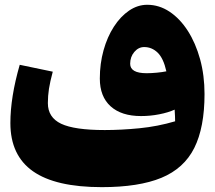

<svg xmlns="http://www.w3.org/2000/svg" viewBox="-20 -771 899 803"><path d="M712.4 -263.7Q712.4 -272 711.9 -285.4Q711.4 -298.8 710.4 -312.5Q683.6 -300.3 646.2 -293Q608.9 -285.6 569.8 -285.6Q487.8 -285.6 442.6 -326.4Q397.5 -367.2 397.5 -442.4Q397.5 -504.9 413.1 -560.8Q428.7 -616.7 456.3 -659.4Q483.9 -702.1 519.8 -726.6Q555.7 -751 595.7 -751Q645.5 -751 689 -722.2Q732.4 -693.4 765.4 -642.1Q798.3 -590.8 816.9 -523.2Q835.4 -455.6 835.4 -377.9Q835.4 -237.8 792.5 -152.1Q749.5 -66.4 655 -27.3Q560.5 11.7 405.8 11.7Q212.4 11.7 117.9 -54.7Q23.4 -121.1 23.4 -256.3Q23.4 -364.3 62.5 -500L200.7 -471.2Q189.5 -429.7 184.8 -399.9Q180.2 -370.1 180.2 -339.8Q180.2 -279.8 235.8 -253.4Q291.5 -227.1 418 -227.1Q486.8 -227.1 563.2 -234.6Q639.6 -242.2 712.4 -263.7ZM675.8 -472.7Q663.6 -527.3 639.4 -550.8Q615.2 -574.2 583 -574.2Q559.1 -574.2 541.7 -553.7Q524.4 -533.2 524.4 -504.4Q524.4 -464.8 593.3 -464.8Q612.8 -464.8 635.7 -467Q658.7 -469.2 675.8 -472.7Z"/></svg>

Font: Pinar-DS3-FD Black
Style: Regular
Weight: 900
Designer: Amin Abedi
Version: Version 3.000